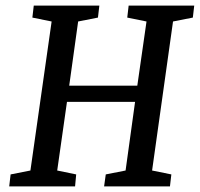

<svg xmlns="http://www.w3.org/2000/svg" viewBox="-20 -668 716 688"><path d="M13 0 18 -43 89 -57 165 -591 96 -605 101 -648H336L331 -605L260 -591L228 -361H472L505 -591L436 -605L441 -648H676L671 -605L600 -591L525 -57L594 -43L589 0H353L359 -43L430 -57L464 -303H220L185 -57L253 -43L249 0Z"/></svg>

Font: Faustina Medium
Style: Italic
Weight: 500
Italic angle: -8°
Designer: Alfonso Garcia
Foundry: http://www.omnibus-type.com
Version: Version 1.200